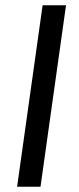

<svg xmlns="http://www.w3.org/2000/svg" viewBox="-20 -710 301 730"><path d="M231 -690 134 0H45L142 -690Z"/></svg>

Font: Exo 2
Style: Italic
Weight: 400
Italic angle: -8°
Designer: Natanael Gama
Foundry: Natanael Gama
Version: Version 2.010